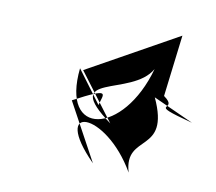

<svg xmlns="http://www.w3.org/2000/svg" viewBox="-50 -139 511 454"><g transform="rotate(10 206.0 87.5)"><path d="M187 113C194 85 211 66 123 113L198 251C75 127 208 124 285 258C258 167 374 199 315 72L412 116C290 84 381 97 336 65L354 -83L137 38L222 151C84 50 261 82 303 6C257 173 111 203 129 35Z"/></g></svg>

Font: Asimov Silicon
Style: Regular
Weight: 400
Designer: Google
Version: Version 2.000980; 2014